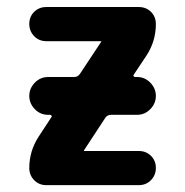

<svg xmlns="http://www.w3.org/2000/svg" viewBox="-20 -540 540 560"><path d="M287.1 -196.3 225.6 -102.5Q225.6 -101.6 225.1 -101.6Q224.6 -101.6 224.6 -100.6Q224.6 -99.6 225.6 -99.6H384.8Q406.2 -99.6 420.4 -85.4Q434.6 -71.3 434.6 -50.3Q434.6 -29.3 420.4 -14.6Q406.2 0 384.8 0H115.2Q93.8 0 79.6 -14.6Q65.4 -29.3 65.4 -49.8Q65.4 -99.6 92.8 -141.6L129.9 -198.2Q131.8 -200.2 130.4 -202.6Q128.9 -205.1 126 -205.1H120.1Q97.7 -205.1 81.5 -221.7Q65.4 -238.3 65.4 -260.3Q65.4 -282.2 81.5 -298.8Q97.7 -315.4 120.1 -315.4H196.3Q207 -315.4 212.9 -324.2L274.4 -417Q274.4 -418 274.9 -418Q275.4 -418 275.4 -418.9Q275.4 -419.9 274.4 -419.9H115.2Q93.8 -419.9 79.6 -434.6Q65.4 -449.2 65.4 -470.2Q65.4 -491.2 79.6 -505.4Q93.8 -519.5 115.2 -519.5H384.8Q406.2 -519.5 420.4 -505.4Q434.6 -491.2 434.6 -469.7Q434.6 -419.9 407.2 -377.9L370.1 -322.3Q368.2 -320.3 369.6 -317.9Q371.1 -315.4 374 -315.4H379.9Q402.3 -315.4 418.5 -298.8Q434.6 -282.2 434.6 -260.3Q434.6 -238.3 418.5 -221.7Q402.3 -205.1 379.9 -205.1H303.7Q293 -205.1 287.1 -196.3Z"/></svg>

Font: Rounded-X Mgen+ 1mn bold
Style: Bold
Weight: 700
Designer: [Source Han Sans]
Ryoko NISHIZUKA  (kana & ideographs); Paul D. Hunt (Latin, Greek & Cyrillic); Wenlong ZHANG  (bopomofo
Version: Version 1.059.20150602